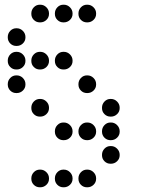

<svg xmlns="http://www.w3.org/2000/svg" viewBox="-20 -708 640 815"><path d="M149 -688Q134 -688 123.5 -677Q113 -666 113 -651V-649Q113 -634 123.5 -623.5Q134 -613 149 -613H151Q166 -613 177 -623.5Q188 -634 188 -649V-651Q188 -666 177 -677Q166 -688 151 -688ZM249 -688Q234 -688 223.5 -677Q213 -666 213 -651V-649Q213 -634 223.5 -623.5Q234 -613 249 -613H251Q266 -613 277 -623.5Q288 -634 288 -649V-651Q288 -666 277 -677Q266 -688 251 -688ZM349 -688Q334 -688 323.5 -677Q313 -666 313 -651V-649Q313 -634 323.5 -623.5Q334 -613 349 -613H351Q366 -613 377 -623.5Q388 -634 388 -649V-651Q388 -666 377 -677Q366 -688 351 -688ZM49 -588Q34 -588 23.5 -577Q13 -566 13 -551V-549Q13 -534 23.5 -523.5Q34 -513 49 -513H51Q66 -513 77 -523.5Q88 -534 88 -549V-551Q88 -566 77 -577Q66 -588 51 -588ZM49 -488Q34 -488 23.5 -477Q13 -466 13 -451V-449Q13 -434 23.5 -423.5Q34 -413 49 -413H51Q66 -413 77 -423.5Q88 -434 88 -449V-451Q88 -466 77 -477Q66 -488 51 -488ZM149 -488Q134 -488 123.5 -477Q113 -466 113 -451V-449Q113 -434 123.5 -423.5Q134 -413 149 -413H151Q166 -413 177 -423.5Q188 -434 188 -449V-451Q188 -466 177 -477Q166 -488 151 -488ZM249 -488Q234 -488 223.5 -477Q213 -466 213 -451V-449Q213 -434 223.5 -423.5Q234 -413 249 -413H251Q266 -413 277 -423.5Q288 -434 288 -449V-451Q288 -466 277 -477Q266 -488 251 -488ZM49 -388Q34 -388 23.5 -377Q13 -366 13 -351V-349Q13 -334 23.5 -323.5Q34 -313 49 -313H51Q66 -313 77 -323.5Q88 -334 88 -349V-351Q88 -366 77 -377Q66 -388 51 -388ZM349 -388Q334 -388 323.5 -377Q313 -366 313 -351V-349Q313 -334 323.5 -323.5Q334 -313 349 -313H351Q366 -313 377 -323.5Q388 -334 388 -349V-351Q388 -366 377 -377Q366 -388 351 -388ZM149 -288Q134 -288 123.5 -277Q113 -266 113 -251V-249Q113 -234 123.5 -223.5Q134 -213 149 -213H151Q166 -213 177 -223.5Q188 -234 188 -249V-251Q188 -266 177 -277Q166 -288 151 -288ZM449 -288Q434 -288 423.5 -277Q413 -266 413 -251V-249Q413 -234 423.5 -223.5Q434 -213 449 -213H451Q466 -213 477 -223.5Q488 -234 488 -249V-251Q488 -266 477 -277Q466 -288 451 -288ZM249 -188Q234 -188 223.5 -177Q213 -166 213 -151V-149Q213 -134 223.5 -123.5Q234 -113 249 -113H251Q266 -113 277 -123.5Q288 -134 288 -149V-151Q288 -166 277 -177Q266 -188 251 -188ZM349 -188Q334 -188 323.5 -177Q313 -166 313 -151V-149Q313 -134 323.5 -123.5Q334 -113 349 -113H351Q366 -113 377 -123.5Q388 -134 388 -149V-151Q388 -166 377 -177Q366 -188 351 -188ZM449 -188Q434 -188 423.5 -177Q413 -166 413 -151V-149Q413 -134 423.5 -123.5Q434 -113 449 -113H451Q466 -113 477 -123.5Q488 -134 488 -149V-151Q488 -166 477 -177Q466 -188 451 -188ZM449 -88Q434 -88 423.5 -77Q413 -66 413 -51V-49Q413 -34 423.5 -23.5Q434 -13 449 -13H451Q466 -13 477 -23.5Q488 -34 488 -49V-51Q488 -66 477 -77Q466 -88 451 -88ZM149 12Q134 12 123.5 23Q113 34 113 49V51Q113 66 123.5 76.5Q134 87 149 87H151Q166 87 177 76.5Q188 66 188 51V49Q188 34 177 23Q166 12 151 12ZM249 12Q234 12 223.5 23Q213 34 213 49V51Q213 66 223.5 76.5Q234 87 249 87H251Q266 87 277 76.5Q288 66 288 51V49Q288 34 277 23Q266 12 251 12ZM349 12Q334 12 323.5 23Q313 34 313 49V51Q313 66 323.5 76.5Q334 87 349 87H351Q366 87 377 76.5Q388 66 388 51V49Q388 34 377 23Q366 12 351 12Z"/></svg>

Font: Doto Rounded
Style: Bold
Weight: 700
Monospace: yes
Version: Version 1.000